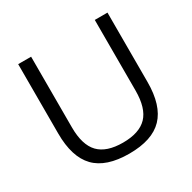

<svg xmlns="http://www.w3.org/2000/svg" viewBox="-164 -906 1083 1081"><g transform="rotate(-30 377.0 -365.0)"><path d="M378 9.5Q228 9.5 157.5 -63.5Q87 -136.5 87 -289.5V-740H171V-281Q171 -166.5 221.2 -114.2Q271.5 -62 378 -62Q484.5 -62 534.8 -114.2Q585 -166.5 585 -281V-740H667.5V-289.5Q667.5 -136.5 597.5 -63.5Q527.5 9.5 378 9.5Z"/></g></svg>

Font: Encode Sans SmExp
Style: Regular
Weight: 400
Width: 6
Designer: Multiple Designers
Foundry: Impallari Type
Version: Version 3.002; ttfautohint (v1.8.3) -l 8 -r 50 -G 200 -x 14 